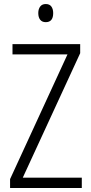

<svg xmlns="http://www.w3.org/2000/svg" viewBox="-20 -933 452 953"><path d="M386 0H30V-44L315 -663H42V-714H378V-669L93 -51H386ZM207 -913Q226 -913 235 -900.5Q244 -888 244 -868Q244 -823 207 -823Q189 -823 179.5 -835Q170 -847 170 -868Q170 -888 179.5 -900.5Q189 -913 207 -913Z"/></svg>

Font: Noto Sans Lao Looped Condensed Light
Style: Regular
Weight: 300
Width: 3
Designer: Mark Frömberg, Ben Mitchell
Foundry: The Fontpad Ltd
Version: Version 1.002; ttfautohint (v1.8.4.7-5d5b)